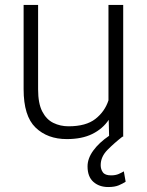

<svg xmlns="http://www.w3.org/2000/svg" viewBox="-20 -548 589 770"><path d="M483.9 180.7Q473.1 188 456.5 195.1Q439.9 202.1 414.1 202.1Q377.9 202.1 354.5 181.4Q331.1 160.6 331.1 119.1Q331.1 87.4 354.2 55.7Q377.4 23.9 417.5 -3.4L416 -67.4Q391.6 -31.2 350.1 -10.7Q308.6 9.8 248 9.8Q170.4 9.8 122.6 -36.4Q74.7 -82.5 74.7 -190.4V-528.3H132.8V-189.5Q132.8 -133.3 149.4 -101.1Q166 -68.8 193.8 -55.2Q221.7 -41.5 254.9 -41.5Q324.7 -41.5 362.5 -71Q400.4 -100.6 415 -145.5V-528.3H474.1V0H471.2Q438.5 25.4 411.1 53Q383.8 80.6 383.8 114.3Q383.8 130.9 392.6 143.1Q401.4 155.3 425.3 155.3Q443.4 155.3 456.1 149.7Q468.8 144 476.6 139.2Z"/></svg>

Font: Vazirmatn FD ExtraLight
Style: Regular
Weight: 200
Designer: Saber Rastikerdar
Foundry: Saber Rastikerdar
Version: Version 33.003